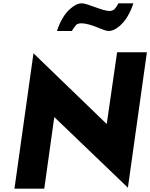

<svg xmlns="http://www.w3.org/2000/svg" viewBox="-20 -1126 902 1153"><path d="M696 -968 706 -977C750 -1017 774 -1084 781 -1106H691L690 -1104C687 -1098 681 -1086 669 -1073V-1072L667 -1070C659 -1064 649 -1060 638 -1060C595 -1060 505 -1106 472 -1106C447 -1106 427 -1094 408 -1078L397 -1069C353 -1029 329 -962 322 -940H412L413 -942C416 -948 423 -960 435 -973V-974L436 -976C444 -982 455 -986 466 -986C530 -986 600 -940 631 -940C656 -940 677 -952 696 -968ZM245 7 246 6 306 -423 748 1 862 -811 861 -812H684L683 -811L621 -381L181 -806L67 6L68 7Z"/></svg>

Font: Hussar Woodtype
Style: SeBdObl
Weight: 900
Foundry: Cannot Into Space Fonts
Version: Version 1.07